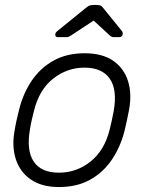

<svg xmlns="http://www.w3.org/2000/svg" viewBox="-20 -745 596 775"><path d="M218 10Q149 10 105 -20Q61 -50 44 -102Q27 -154 39 -218Q41 -233 47 -260Q53 -287 57 -302Q73 -367 107.5 -418.5Q142 -470 195.5 -500Q249 -530 321 -530Q393 -530 436.5 -500Q480 -470 496.5 -418.5Q513 -367 501 -302Q498 -287 492.5 -260Q487 -233 483 -218Q467 -154 432.5 -102Q398 -50 344.5 -20Q291 10 218 10ZM218 -48Q289 -48 345.5 -93Q402 -138 423 -223Q427 -238 431.5 -260Q436 -282 439 -297Q454 -383 423 -427.5Q392 -472 321 -472Q251 -472 194.5 -427.5Q138 -383 117 -297Q113 -282 108 -260Q103 -238 101 -223Q86 -138 116 -93Q146 -48 218 -48ZM214 -595Q203 -595 203 -605Q203 -613 212 -620L324 -711Q337 -722 344.5 -723.5Q352 -725 359 -725H369Q377 -725 383.5 -723.5Q390 -722 398 -711L471 -621Q477 -614 475 -606Q473 -595 460 -595H440Q434 -595 430 -597Q426 -599 423 -602L358 -662L267 -602Q262 -599 258 -597Q254 -595 248 -595Z"/></svg>

Font: Rubik Light
Style: Italic
Weight: 300
Italic angle: -12°
Designer: Hubert and Fischer
Foundry: Hubert and Fischer
Version: Version 2.300;gftools[0.9.30]